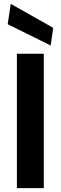

<svg xmlns="http://www.w3.org/2000/svg" viewBox="-20 -980 316 1000"><path d="M68 0V-700H208V0ZM244 -743 20 -854 36 -960 257 -835Z"/></svg>

Font: DM Sans ExtraBold
Style: Regular
Weight: 800
Designer: Colophon Foundry, Jonny Pinhorn
Foundry: Colophon Foundry
Version: Version 4.004; ttfautohint (v1.8.4.7-5d5b)